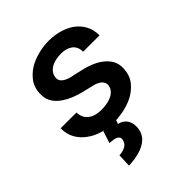

<svg xmlns="http://www.w3.org/2000/svg" viewBox="-213 -662 1013 1013"><g transform="rotate(-45 293.5 -155.0)"><path d="M379.9 -147Q376.5 -127.4 364 -115Q351.6 -102.5 335 -95.7Q317.4 -88.4 298.3 -85.7Q279.3 -83 263.2 -83Q242.7 -83 224.1 -87.6Q205.6 -92.3 191.4 -102.5Q176.8 -112.3 168.5 -128.2Q160.2 -144 159.2 -166.5L41.5 -167Q41 -122.6 59.8 -89.8Q78.6 -57.1 109.4 -35.2Q139.6 -12.7 178.2 -1.5Q216.8 9.8 256.8 10.3Q292.5 10.7 332.3 3.2Q372.1 -4.4 406.2 -21Q444.3 -40 470.7 -72.5Q497.1 -105 499.5 -153.3Q501.5 -190.9 485.4 -217Q469.2 -243.2 443.8 -260.7Q431.6 -270 417.5 -277.1Q403.3 -284.2 388.2 -289.6Q368.2 -297.4 346.9 -302.7Q325.7 -308.1 306.2 -312Q293 -314.9 275.4 -318.6Q257.8 -322.3 242.7 -329.6Q228 -336.4 218.5 -348.1Q209 -359.9 212.4 -378.9Q215.3 -397.5 226.6 -410.2Q237.8 -422.9 253.4 -430.7Q269.5 -438 287.4 -441.2Q305.2 -444.3 321.3 -444.3Q339.8 -444.3 356.2 -439.9Q372.6 -435.5 385.3 -426.3Q397.5 -417 404.3 -402.8Q411.1 -388.7 410.6 -368.7L533.2 -368.2Q533.2 -412.1 515.6 -443.6Q498 -475.1 469.2 -496.1Q439.9 -517.1 402.6 -527.3Q365.2 -537.6 325.7 -538.1Q292.5 -538.6 257.1 -531Q221.7 -523.4 191.4 -509.3Q150.9 -490.2 122.8 -455.8Q94.7 -421.4 93.3 -373Q91.8 -335.4 108.6 -308.8Q125.5 -282.2 152.8 -264.6Q175.8 -249 200.4 -239Q225.1 -229 254.4 -221.2Q270 -217.3 287.8 -213.1Q305.7 -209 325.7 -204.1Q336.4 -201.2 346.7 -196.5Q356.9 -191.9 364.3 -186Q372.6 -178.7 377.2 -169.2Q381.8 -159.7 379.9 -147ZM281.7 2.4 189.9 2.9 168.5 70.3Q177.2 71.8 189 72.5Q200.7 73.2 210.4 76.7Q220.2 80.1 226.3 87.2Q232.4 94.2 230 107.4Q227.5 120.6 220.7 129.2Q213.9 137.7 204.1 142.6Q194.3 147.9 182.9 150.4Q171.4 152.8 160.2 153.3L157.2 227.5Q175.8 227.1 195.8 224.4Q215.8 221.7 235.4 216.3Q254.4 211.4 271.7 202.6Q289.1 193.8 302.7 180.7Q315.4 168.5 323 150.9Q330.6 133.3 331.1 110.4Q331.5 93.3 326.9 78.9Q322.3 64.5 312.5 53.7Q305.2 45.4 294.9 39.6Q284.7 33.7 271.5 30.8Z"/></g></svg>

Font: Roboto Mono SemiBold
Style: Italic
Weight: 600
Italic angle: -10°
Monospace: yes
Designer: Google
Version: Version 3.000